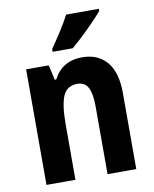

<svg xmlns="http://www.w3.org/2000/svg" viewBox="-86 -831 716 895"><g transform="rotate(-10 272.5 -383.0)"><path d="M327 -557Q402 -557 444 -507.5Q486 -458 486 -360V0H350V-322Q350 -380 335 -409.5Q320 -439 284 -439Q235 -439 216.5 -397Q198 -355 198 -261V0H61V-547H168L184 -476H191Q233 -557 327 -557ZM444 -756Q429 -738 402 -710Q375 -682 345.5 -654Q316 -626 292 -606H197V-619Q222 -655 247 -694Q272 -733 289 -766H444Z"/></g></svg>

Font: Noto Sans Khmer UI Condensed
Style: Bold
Weight: 700
Width: 3
Designer: Danh Hong and the Monotype Design Team
Foundry: Monotype Imaging Inc.
Version: Version 2.002; ttfautohint (v1.8.4.7-5d5b)